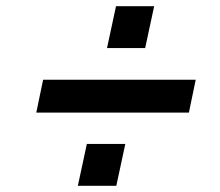

<svg xmlns="http://www.w3.org/2000/svg" viewBox="-20 -672 708 619"><path d="M325 -517 354 -652H477L448 -517ZM97 -309 119 -415H611L589 -309ZM231 -73 260 -208H384L355 -73Z"/></svg>

Font: Plus Jakarta Display Medium
Style: Italic
Weight: 500
Italic angle: -12°
Designer: Gumpita Rahayu
Foundry: Tokotype Studio
Version: Version 1.000